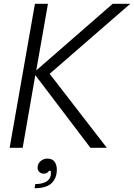

<svg xmlns="http://www.w3.org/2000/svg" viewBox="-20 -783 710 1017"><path d="M100 0H31L165 -763H234L172 -410L577 -763H670L243 -392L546 0H459L167 -385ZM167 192Q202 192 223.5 180Q245 168 249 146Q250 137 249 122H240Q229 137 212 137Q198 137 188.5 128Q179 119 179 105Q179 85 194.5 71Q210 57 232 57Q256 57 268.5 73Q281 89 281 116Q281 160 253.5 187Q226 214 163 214Z"/></svg>

Font: Open Sauce One Light Italic
Style: Regular
Weight: 300
Italic angle: -10°
Designer: Alfredo Marco Pradil
Foundry: Creative Sauce Fz LLC
Version: Version 1.477